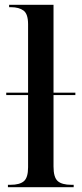

<svg xmlns="http://www.w3.org/2000/svg" viewBox="-20 -780 340 800"><path d="M13 0V-10H24Q62 -10 79.5 -25Q97 -40 97 -83V-384H6V-394H97V-679Q97 -722 78 -736Q59 -750 26 -750H18V-760H203V-394H294V-384H203V-86Q203 -41 220.5 -25.5Q238 -10 277 -10H287V0Z"/></svg>

Font: Noto Serif Display SemiCondensed Medium
Style: Regular
Weight: 500
Width: 4
Designer: Monotype Design Team
Foundry: Monotype Imaging Inc.
Version: Version 2.009